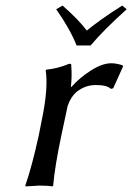

<svg xmlns="http://www.w3.org/2000/svg" viewBox="-20 -666 475 689"><path d="M254.9 -502.9Q230 -564.5 181.6 -632.8L204.6 -646Q264.2 -593.3 291.5 -556.2Q337.4 -594.7 418.5 -646L434.6 -632.8Q351.6 -558.1 305.2 -502.9ZM234.4 -354H236.3Q265.1 -386.7 305.9 -412.8Q346.7 -439 379.4 -439Q396.5 -439 418.9 -432.1L421.9 -428.2L386.2 -349.1L377.9 -347.2Q362.8 -361.3 322.8 -360.8Q287.1 -360.8 256.8 -337.9Q233.9 -318.8 222.7 -285.6L200.2 -180.2Q176.3 -66.4 170.9 0L168 2.9Q151.9 0 121.1 0L71.8 2.9L70.8 0Q94.7 -68.8 119.1 -180.2L129.9 -234.9Q153.8 -348.6 144 -413.1L146 -416Q187 -419.9 228 -437Q231 -437 231.9 -437Q232.9 -437 234.4 -436Q235.8 -435.1 235.8 -433.1Q235.8 -431.2 235.8 -426.8Q238.8 -395.5 234.4 -354Z"/></svg>

Font: Linux Biolinum
Style: Italic
Weight: 400
Italic angle: -12°
Designer: Philipp H. Poll
Foundry: Philipp H. Poll
Version: Version 1.1.3 ; ttfautohint (v0.9)